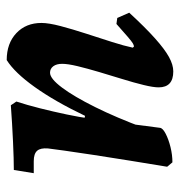

<svg xmlns="http://www.w3.org/2000/svg" viewBox="-3 -510 524 558"><g transform="rotate(-90 259.0 -231.0)"><path d="M330.5 10.6Q284.1 10.6 284.1 -31.9Q284.1 -47.6 291 -75.7Q297.8 -103.8 308.2 -137.3Q318.5 -170.9 328.7 -205Q338.8 -239.1 345.7 -267.5Q352.5 -295.9 352.5 -312.4Q352.5 -328.6 345.5 -338.1Q338.4 -347.6 326.6 -347.6Q309.5 -347.6 283.4 -312.7Q257.3 -277.9 226.8 -216.5Q196.3 -155.1 166.6 -75.2L180.5 -250.5L201.3 -245.8Q243.4 -333.8 285.1 -392.1Q326.8 -450.5 363.4 -473.5Q412 -473.5 441.7 -445.5Q471.3 -417.6 471.3 -372.5Q471.3 -351.5 462.2 -316.8Q453 -282.1 440.3 -242.9Q427.6 -203.7 416.1 -167.8Q404.7 -132 399.5 -107.2L402.5 -103.7Q406.6 -103.7 412.4 -107.2Q418.2 -110.7 431.2 -121.9Q444.3 -133.1 468.4 -154.6L485.8 -152.2L501.1 -117.4Q458 -70.6 426.6 -42.6Q395.3 -14.6 372.5 -2Q349.7 10.6 330.5 10.6ZM66.2 8.1 53.4 -7.2Q62 -58.5 70.9 -114.1Q79.8 -169.7 87.6 -220.1Q95.3 -270.4 100.3 -306.2Q105.2 -342 106.6 -353.6Q108.4 -375.5 99.7 -385.2Q91.1 -394.9 69.4 -394.9H34.7L44 -452.8Q74.4 -452.8 126.9 -455.2Q179.4 -457.6 232.1 -461.5L242.9 -445.4Q233.1 -415.6 223.3 -376.8Q213.5 -338 205.5 -299.8Q197.5 -261.5 193.4 -231.9L179.4 -126.6L166.5 -28Q165.6 -20 149.5 -11.6Q133.4 -3.2 110.6 2.5Q87.8 8.1 66.2 8.1Z"/></g></svg>

Font: Alegreya
Style: Italic
Weight: 400
Italic angle: -7°
Designer: Juan Pablo del Peral
Foundry: Huerta Tipografica
Version: Version 2.009